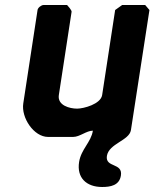

<svg xmlns="http://www.w3.org/2000/svg" viewBox="-20 -540 617 767"><path d="M248 -520H154C145 -520 131 -509 130 -500L73 -127C64 -70 115 7 172 7H272C299 7 325 -18 351 -18C344 28 304 56 296 107C286 170 325 207 388 207C421 207 457 201 463 161C471 109 400 131 407 83C415 33 496 22 503 -20L577 -500L560 -520H468L440 -500L388 -160C382 -124 314 -106 288 -106C258 -106 209 -119 215 -160L266 -493C267 -499 251 -517 248 -520Z"/></svg>

Font: Asimov Print
Style: CIt
Weight: 500
Designer: Google
Version: Version 2.000980: 2014